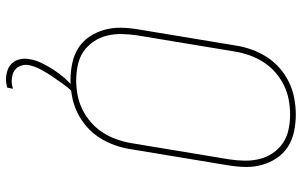

<svg xmlns="http://www.w3.org/2000/svg" viewBox="-203 -580 1006 640"><g transform="rotate(90 300.0 -260.0)"><path d="M247 8Q218 8 190 2Q162 -4 139.5 -18.5Q117 -33 102 -55.5Q87 -78 79.5 -104.5Q72 -131 72.5 -160Q73 -189 78 -218L132 -544Q136 -570 145.5 -596.5Q155 -623 170.5 -647Q186 -671 208 -690Q230 -709 255.5 -721Q281 -733 308.5 -738Q336 -743 362 -743Q391 -743 419 -737Q447 -731 469.5 -716.5Q492 -702 507 -679.5Q522 -657 529.5 -630.5Q537 -604 536.5 -575Q536 -546 531 -517L477 -191Q473 -165 463.5 -138.5Q454 -112 438.5 -88Q423 -64 401 -45Q379 -26 353.5 -14Q328 -2 300.5 3Q273 8 247 8ZM248 -11Q272 -11 296.5 -15.5Q321 -20 344.5 -31.5Q368 -43 388 -60.5Q408 -78 422 -100Q436 -122 444.5 -146Q453 -170 457 -194L511 -520Q515 -546 515.5 -572Q516 -598 510 -622Q504 -646 490.5 -666Q477 -686 457.5 -699.5Q438 -713 413 -718.5Q388 -724 362 -724Q338 -724 313 -719.5Q288 -715 264.5 -703.5Q241 -692 221 -674.5Q201 -657 187 -635Q173 -613 164.5 -589Q156 -565 152 -541L98 -215Q94 -189 93.5 -163Q93 -137 99 -113Q105 -89 118.5 -69Q132 -49 151.5 -35.5Q171 -22 196.5 -16.5Q222 -11 248 -11ZM244 223Q229 223 214.5 218Q200 213 190.5 202.5Q181 192 177.5 177Q174 162 177 146Q180 125 190 104.5Q200 84 212.5 64.5Q225 45 240.5 27.5Q256 10 274 -5L276 -8H288L287 0Q272 16 259 34Q246 52 234 70Q222 88 211.5 107.5Q201 127 197 147Q195 159 198 170Q201 181 208.5 189Q216 197 227 200.5Q238 204 249 204Q256 204 262.5 203Q269 202 276 200L272 219Q265 221 258 222Q251 223 244 223Z"/></g></svg>

Font: Iosevka Etoile Thin
Style: Italic
Weight: 100
Italic angle: -9°
Designer: Belleve Invis
Foundry: Belleve Invis
Version: Version 22.1.2; ttfautohint (v1.8.4)